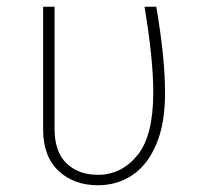

<svg xmlns="http://www.w3.org/2000/svg" viewBox="-20 -540 599 570"><path d="M470 -264Q470 -172 443.5 -110.5Q417 -49 372 -19.5Q327 10 271 10Q199 10 153.5 -33Q108 -76 108 -156V-520H142V-158Q142 -89 177.5 -55Q213 -21 271 -21Q340 -21 387.5 -78.5Q435 -136 435 -265Q435 -366 409 -520H444Q470 -368 470 -264Z"/></svg>

Font: FiraGO UltraLight
Style: Regular
Weight: 200
Designer: bBox Type
Foundry: bBox Type GmbH
Version: Version 1.001